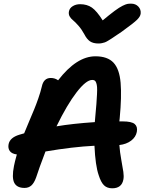

<svg xmlns="http://www.w3.org/2000/svg" viewBox="-20 -1017 793 1047"><path d="M694.8 -997.1Q719.2 -997.1 734.4 -981.2Q749.5 -965.3 747.1 -942.9Q745.6 -927.2 727.3 -909.2Q709 -891.1 644 -844.2Q632.3 -836.4 614 -824Q595.7 -811.5 588.6 -806.9Q581.5 -802.2 569.8 -795.2Q558.1 -788.1 551.5 -785.9Q544.9 -783.7 535.9 -781.7Q526.9 -779.8 517.1 -779.8Q488.3 -779.8 470.9 -791.5Q453.6 -803.2 439.9 -830.1Q425.8 -856.4 407.5 -877.2Q389.2 -897.9 377.7 -907Q366.2 -916 359.6 -928Q353 -939.9 356 -955.1Q359.4 -972.7 376.7 -983.4Q394 -994.1 417 -994.1Q454.6 -994.1 481.2 -975.6Q507.8 -957 540 -905.8Q579.1 -938.5 605.2 -957.8Q631.3 -977.1 648.4 -985.4Q665.5 -993.7 673.8 -995.4Q682.1 -997.1 694.8 -997.1ZM591.8 9.8Q564 9.8 547.1 -6.6Q530.3 -22.9 518.1 -62Q500 -113.8 495.1 -222.2Q376.5 -216.3 228 -190.9Q192.4 -97.7 176.8 -48.8Q166 -19 151.1 -5.6Q136.2 7.8 113.8 7.8Q72.3 7.8 57.9 -20Q43.5 -47.9 56.2 -111.8Q60.1 -132.8 71.8 -174.8Q44.4 -178.2 33.4 -193.4Q22.5 -208.5 26.9 -231Q34.2 -266.6 85 -282.2Q89.4 -283.7 98.4 -286.1Q107.4 -288.6 111.8 -290Q120.6 -312 138.4 -354Q156.2 -396 166.5 -420.9Q176.8 -445.8 189 -480.7Q201.2 -515.6 208 -544.9Q217.8 -591.8 256.8 -591.8Q279.8 -591.8 296.9 -579.1Q397.9 -710 500 -710Q566.4 -710 598.9 -675.3Q631.3 -640.6 637.7 -565.7Q644 -490.7 632.8 -373Q632.3 -370.1 631.8 -364Q631.3 -357.9 630.9 -355H648.9Q697.8 -355 714.6 -340.6Q731.4 -326.2 726.1 -297.9Q720.7 -269.5 695.1 -250Q669.4 -230.5 630.9 -226.1Q633.8 -186.5 641.4 -145.5Q648.9 -104.5 652.6 -79.8Q656.2 -55.2 652.8 -38.1Q644 9.8 591.8 9.8ZM482.9 -581.1Q449.7 -581.1 397.7 -513.7Q345.7 -446.3 288.1 -328.1Q374 -342.8 497.1 -351.1Q497.6 -355 498 -362.5Q498.5 -370.1 499 -374Q503.4 -420.4 505.6 -449Q507.8 -477.5 509 -503.2Q510.3 -528.8 509.3 -542Q508.3 -555.2 504.9 -564.9Q501.5 -574.7 496.3 -577.9Q491.2 -581.1 482.9 -581.1Z"/></svg>

Font: Shantell Sans Normal
Style: Italic
Weight: 600
Italic angle: -11.31°
Designer: Stephen Nixon, Anya Danilova, Shantell Martin
Foundry: Arrow Type
Version: Version 1.006;[559af2be0]